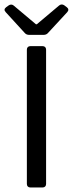

<svg xmlns="http://www.w3.org/2000/svg" viewBox="-28 -829 322 849"><path d="M-2.9 -775.4 81.1 -683.6C85.9 -677.7 92.8 -674.8 100.6 -674.8H165C172.9 -674.8 179.7 -677.7 184.6 -683.6L269.5 -775.4C276.4 -783.2 275.4 -791 267.6 -796.9L255.9 -805.7C249 -810.5 240.2 -810.5 233.4 -804.7L134.8 -721.7H130.9L32.2 -804.7C25.4 -810.5 16.6 -809.6 9.8 -804.7L-1 -796.9C-9.8 -790 -9.8 -783.2 -2.9 -775.4ZM90.8 -609.4V-15.6C90.8 -5.9 96.7 0 106.4 0H160.2C169.9 0 175.8 -5.9 175.8 -15.6V-609.4C175.8 -619.1 169.9 -625 160.2 -625H106.4C96.7 -625 90.8 -619.1 90.8 -609.4Z"/></svg>

Font: Ed Sans Neue
Style: Regular
Weight: 400
Designer: Stephen Hutchings
Version: Version 1.004;PS 001.004;hotconv 1.0.88;makeotf.lib2.5.64775